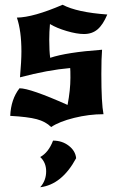

<svg xmlns="http://www.w3.org/2000/svg" viewBox="-20 -504 500 807"><path d="M190 -403Q187 -371 187 -337Q187 -289 191 -261Q259 -284 409 -295Q406 -260 406 -193Q406 -70 415 -24Q354 -24 291.5 -8.5Q229 7 195 30Q172 7 134.5 -3Q97 -13 23 -17Q26 -87 62 -133Q107 -133 264 -63Q276 -126 276 -177Q276 -209 275 -218Q181 -210 64 -179Q70 -247 70 -288Q70 -374 51 -430Q120 -431 243 -484Q304 -452 431 -443Q413 -400 390 -380.5Q367 -361 333 -361Q303 -361 260.5 -373.5Q218 -386 190 -403ZM149 156Q184 137 203 87Q241 87 269 108.5Q297 130 300 161Q240 272 149 283Q174 255 174 216Q174 179 149 156Z"/></svg>

Font: NewRocker
Style: Regular
Weight: 400
Designer: Pablo Impallari, Brenda Gallo, Rodrigo Fuenzalida
Foundry: Pablo Impallari, Brenda Gallo, Rodrigo Fuenzalida
Version: Version 1.000